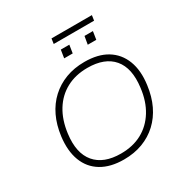

<svg xmlns="http://www.w3.org/2000/svg" viewBox="-214 -1143 1282 1326"><g transform="rotate(-30 427.0 -479.5)"><path d="M396 8Q289 8 217.5 -35Q146 -78 115.5 -158Q85 -238 99 -348Q110 -433 142 -500Q174 -567 225.5 -614.5Q277 -662 344.5 -687.5Q412 -713 494 -713Q602 -713 672.5 -670Q743 -627 774 -547Q805 -467 790 -357Q779 -272 747 -205Q715 -138 664 -90.5Q613 -43 545.5 -17.5Q478 8 396 8ZM398 -38Q494 -38 566 -77Q638 -116 683.5 -189.5Q729 -263 741 -365Q760 -512 694.5 -589.5Q629 -667 491 -667Q396 -667 323.5 -628Q251 -589 206 -516Q161 -443 148 -341Q129 -194 195 -116Q261 -38 398 -38ZM373 -926 379 -967H701L695 -926ZM386 -804 396 -868H464L454 -804ZM574 -804 585 -868H652L642 -804Z"/></g></svg>

Font: Nunito Sans 10pt SemiExpanded ExtraLight
Style: Italic
Weight: 250
Width: 6
Italic angle: -9°
Designer: Vernon Adams
Foundry: Vernon Adams
Version: Version 3.101;gftools[0.9.27]